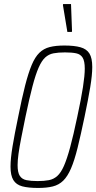

<svg xmlns="http://www.w3.org/2000/svg" viewBox="-20 -921 476 949"><path d="M169 8Q120 8 90 0Q60 -8 46 -31Q32 -54 32 -97Q32 -137 42 -197.5Q52 -258 70 -344Q88 -435 104 -497.5Q120 -560 136.5 -599.5Q153 -639 174.5 -660Q196 -681 226 -688.5Q256 -696 298 -696Q347 -696 377.5 -687.5Q408 -679 422 -656.5Q436 -634 436 -590Q436 -550 426 -490Q416 -430 398 -344Q379 -253 363.5 -190.5Q348 -128 331 -88.5Q314 -49 292.5 -28Q271 -7 241 0.5Q211 8 169 8ZM166 -26Q198 -26 221.5 -30.5Q245 -35 263 -51Q281 -67 296 -101Q311 -135 327 -194Q343 -253 362 -344Q381 -432 390 -490Q399 -548 399 -582Q399 -619 388.5 -636Q378 -653 356.5 -657.5Q335 -662 301 -662Q268 -662 244.5 -657.5Q221 -653 203.5 -637Q186 -621 171 -587Q156 -553 140.5 -494Q125 -435 106 -344Q94 -285 85 -239.5Q76 -194 71.5 -161Q67 -128 67 -105Q67 -68 78 -51.5Q89 -35 111 -30.5Q133 -26 166 -26ZM313 -763 291 -896 292 -901H331L336 -768L335 -763Z"/></svg>

Font: Saira Condensed Thin
Style: Italic
Weight: 250
Width: 3
Italic angle: -12°
Designer: Hector Gatti with collaboration of the Omnibus-Type team
Foundry: Omnibus-Type
Version: Version 1.101